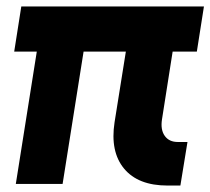

<svg xmlns="http://www.w3.org/2000/svg" viewBox="-20 -570 652 595"><path d="M24 -410 46 -550H612L590 -410H515L482 -200Q477 -168 490.5 -149Q504 -130 531 -130H561L539 5H499Q408 5 364.5 -47.5Q321 -100 335 -191L370 -410H239L174 0H29L94 -410Z"/></svg>

Font: JetBrains Mono ExtraBold
Style: Italic
Weight: 800
Designer: Philipp Nurullin, Konstantin Bulenkov
Foundry: JetBrains
Version: Version 1.000; ttfautohint (v1.8.3)